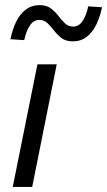

<svg xmlns="http://www.w3.org/2000/svg" viewBox="-20 -741 424 761"><path d="M30.5 0 128.3 -486H204.8L107.6 0ZM268.3 -577.1Q241.3 -577.1 224.2 -590Q207.1 -602.9 194.5 -619.6Q181.9 -636.3 168.3 -649.2Q154.6 -662.1 135.6 -662.1Q113.5 -662.1 98.5 -640Q83.6 -617.8 76.1 -582L21.4 -585.5Q29.1 -624.4 44.1 -655Q59 -685.6 82.4 -703.1Q105.9 -720.7 137.4 -720.7Q164.4 -720.7 181.5 -707.8Q198.6 -694.9 211.2 -678.2Q223.8 -661.5 237.4 -648.6Q251 -635.6 270.1 -635.6Q292.8 -635.6 307.6 -658.1Q322.4 -680.6 329.6 -715.8L384.3 -712.3Q376.6 -674 361.6 -643.4Q346.7 -612.8 323.7 -595Q300.8 -577.1 268.3 -577.1Z"/></svg>

Font: Source Sans 3 VF
Style: Italic
Weight: 200
Italic angle: -11°
Designer: Paul D. Hunt
Foundry: Adobe Systems Incorporated
Version: Version 3.042;hotconv 1.0.118;makeotfexe 2.5.65603